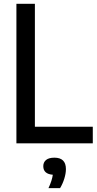

<svg xmlns="http://www.w3.org/2000/svg" viewBox="-20 -760 514 1018"><path d="M67 0V-740H165V-88H472V0ZM237 237.5Q256 197 260 166.5Q209.5 162.5 209.5 121Q209.5 100.5 224.2 88.2Q239 76 268.5 76Q329.5 76 329.5 136.5Q329.5 159.5 321 187Q312.5 214.5 298.5 237.5Z"/></svg>

Font: Encode Sans Cnd Md
Style: Regular
Weight: 500
Width: 3
Designer: Multiple Designers
Foundry: Impallari Type
Version: Version 3.002; ttfautohint (v1.8.3) -l 8 -r 50 -G 200 -x 14 